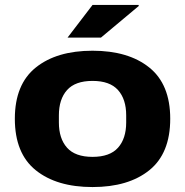

<svg xmlns="http://www.w3.org/2000/svg" viewBox="-20 -744 748 776"><path d="M253 -592 354 -724H540L541 -720L388 -592ZM354 12Q209 12 124.5 -56Q40 -124 40 -264Q40 -403 124.5 -471Q209 -539 354 -539Q499 -539 583.5 -471Q668 -403 668 -264Q668 -124 583.5 -56Q499 12 354 12ZM354 -110Q424 -110 457 -147Q490 -184 490 -249V-278Q490 -343 457 -380Q424 -417 354 -417Q284 -417 251 -380Q218 -343 218 -278V-249Q218 -184 251 -147Q284 -110 354 -110Z"/></svg>

Font: Archivo SemiExpanded ExtraBold
Style: Regular
Weight: 800
Width: 6
Designer: Hector Gatti
Foundry: Omnibus-Type
Version: Version 2.001; ttfautohint (v1.8.3)